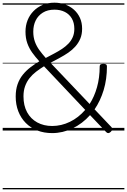

<svg xmlns="http://www.w3.org/2000/svg" viewBox="-20 -973 947 1431"><path d="M369 19Q308 19 258 -0.5Q208 -20 172 -56.5Q136 -93 116.5 -143Q97 -193 97 -254Q97 -305 111 -345Q125 -385 150 -416Q175 -447 206.5 -471Q238 -495 273 -516Q243 -549 220 -581Q197 -613 183.5 -651Q170 -689 170 -737Q170 -783 185.5 -822Q201 -861 230 -890.5Q259 -920 298 -936.5Q337 -953 386 -953Q428 -953 465.5 -939.5Q503 -926 531.5 -900.5Q560 -875 576 -839.5Q592 -804 592 -759Q592 -717 578.5 -685Q565 -653 542 -627Q519 -601 489 -580.5Q459 -560 424.5 -541.5Q390 -523 356 -505L648 -198Q683 -252 703 -323Q723 -394 723 -478Q723 -489 730 -493Q737 -497 751 -497Q764 -497 770.5 -493Q777 -489 777 -478Q777 -382 752.5 -301.5Q728 -221 685 -158L812 -24Q818 -17 817 -9Q816 -1 806 9Q797 18 788.5 19Q780 20 772 12L651 -115Q594 -51 520.5 -16Q447 19 369 19ZM369 -34Q437 -34 501 -65Q565 -96 615 -154L308 -479Q277 -460 249 -438.5Q221 -417 200 -390.5Q179 -364 167 -330.5Q155 -297 155 -255Q155 -186 182 -136.5Q209 -87 257.5 -60.5Q306 -34 369 -34ZM321 -541Q353 -558 384.5 -574.5Q416 -591 443 -609Q470 -627 490.5 -648.5Q511 -670 522.5 -697Q534 -724 534 -758Q534 -803 515.5 -835Q497 -867 463.5 -884Q430 -901 386 -901Q335 -901 299.5 -879Q264 -857 246 -820.5Q228 -784 228 -737Q228 -696 240 -662.5Q252 -629 273.5 -599.5Q295 -570 321 -541ZM0 428H907V438H0ZM0 -20H907V0H0ZM0 -505H907V-500H0ZM0 -948H907V-938H0Z"/></svg>

Font: Playwrite US Modern Guides
Style: Regular
Weight: 400
Designer: Veronika Burian, José Scaglione
Foundry: TypeTogether
Version: Version 1.003